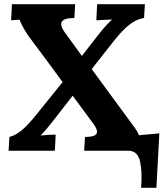

<svg xmlns="http://www.w3.org/2000/svg" viewBox="-20 -720 781 917"><path d="M654 177Q660 99 648.5 49.5Q637 0 593 0L644 -74L741 -83L727 177ZM21 0 25 -66Q54 -73 84.5 -98.5Q115 -124 154 -173L279 -328Q242 -379 204 -430Q166 -481 128 -532Q112 -553 97.5 -577Q83 -601 73 -626Q57 -625 50.5 -624.5Q44 -624 33 -623L37 -700H339L335 -634Q299 -634 284.5 -625Q270 -616 272.5 -600.5Q275 -585 289 -566L371 -453L453 -558Q476 -587 489 -600.5Q502 -614 515 -627Q499 -626 475 -625Q451 -624 440 -623L444 -700H672L668 -634Q645 -631 622 -618Q599 -605 574.5 -581.5Q550 -558 521 -521L418 -390L594 -150Q610 -129 623.5 -110Q637 -91 644 -74Q661 -76 666.5 -76.5Q672 -77 683 -77L679 0H382L386 -66Q423 -66 435 -75Q447 -84 442 -99.5Q437 -115 422 -134L327 -263L233 -142Q211 -114 199 -100Q187 -86 174 -73Q191 -75 213 -76Q235 -77 246 -77L242 0Z"/></svg>

Font: Lora
Style: Italic
Weight: 400
Italic angle: -3°
Designer: Olga Karpushina, Alexei Vanyashin (Cyrillic)
Foundry: Cyreal
Version: Version 3.008